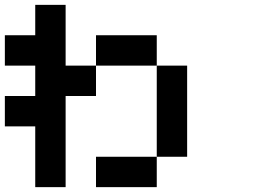

<svg xmlns="http://www.w3.org/2000/svg" viewBox="-20 -770 1040 790"><path d="M0 -250V-375H125V-500H0V-625H125V-750H250V-500H375V-375H250V0H125V-250ZM750 -125H625V-500H750ZM375 0V-125H625V0ZM375 -500V-625H625V-500Z"/></svg>

Font: GalmuriMono7 Regular
Style: Regular
Weight: 400
Designer: Lee Minseo (quiple)
Version: Version 2.399;hotconv 1.1.1;makeotfexe 2.6.0 DEVELOPMENT